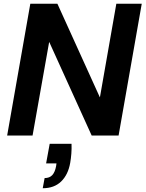

<svg xmlns="http://www.w3.org/2000/svg" viewBox="-20 -720 773 1020"><path d="M18 0 141 -700H285L510 -204H511L598 -700H733L610 0H467L242 -496H241L153 0ZM207 280 217 226Q243 226 257.5 210.5Q272 195 278 163L280 148H225L244 44H360Q361 71 359 96.5Q357 122 353 145Q342 208 305 244Q268 280 207 280Z"/></svg>

Font: DM Sans 28pt
Style: Bold Italic
Weight: 700
Italic angle: -10°
Version: Version 4.004;gftools[0.9.30]